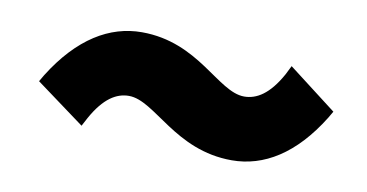

<svg xmlns="http://www.w3.org/2000/svg" viewBox="-36 -513 644 337"><g transform="rotate(10 286.5 -345.0)"><path d="M127 -277C148 -315 170 -328 192 -328C239 -328 287 -248 389 -248C446 -248 499 -280 543 -351L550 -363L464 -429L456 -413C435 -375 413 -362 391 -362C344 -362 297 -442 195 -442C138 -442 84 -410 39 -338L32 -326L119 -262Z"/></g></svg>

Font: Falling Sky
Style: Bd+
Weight: 400
Designer: Paul D. Hunt
Foundry: Adobe Systems Incorporated
Version: Version 1.02